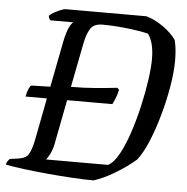

<svg xmlns="http://www.w3.org/2000/svg" viewBox="-62 -754 782 804"><g transform="rotate(5 329.0 -352.0)"><path d="M46 -325Q51 -348 56.5 -359.5Q62 -371 66 -373L144 -375H146L184 -570Q192 -608 201.5 -628Q211 -648 219 -652H122Q120 -654 117 -659Q114 -664 114 -671Q121 -678 134.5 -685.5Q148 -693 161.5 -698.5Q175 -704 181 -704H521Q557 -694 593 -668.5Q629 -643 648 -615Q657 -578 657 -530Q657 -481 646.5 -419.5Q636 -358 618.5 -296Q601 -234 579.5 -183Q558 -132 535 -103Q498 -71 450 -42Q402 -13 360 0Q323 0 272 -3Q221 -6 166.5 -11Q112 -16 65 -22Q18 -28 -11 -34Q-10 -42 -5 -49Q0 -56 4 -59L34 -63Q56 -66 68 -73Q80 -80 88.5 -100.5Q97 -121 105 -164L136 -325ZM155 -70H415Q439 -82 460.5 -121Q482 -160 500 -214Q518 -268 531.5 -327Q545 -386 552.5 -439Q560 -492 560 -527Q560 -597 534 -632Q519 -636 487.5 -641Q456 -646 417.5 -649.5Q379 -653 341 -653Q304 -653 290 -629.5Q276 -606 269 -571L232 -382Q285 -382 334 -386Q383 -390 426 -395L434 -387Q428 -363 421.5 -347.5Q415 -332 411 -325H221L185 -139Q180 -114 170.5 -95.5Q161 -77 155 -70Z"/></g></svg>

Font: Texturina 72pt 72pt Medium
Style: Italic
Weight: 500
Italic angle: -11°
Designer: Guillermo Torres Carreño
Foundry: Omnibus-Type
Version: Version 1.002; ttfautohint (v1.8.3)